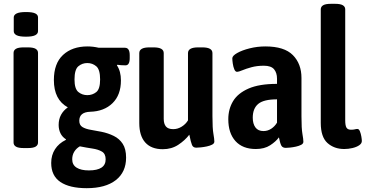

<svg xmlns="http://www.w3.org/2000/svg" viewBox="-20 -773 1914 1005"><path d="M104 2Q76 2 63.5 -5.5Q51 -13 51 -27V-496Q51 -510 63.5 -517.5Q76 -525 104 -525H126Q154 -525 166.5 -517.5Q179 -510 179 -496V-27Q179 -13 166.5 -5.5Q154 2 126 2ZM116 -581Q82 -581 67 -588.5Q52 -596 52 -610V-682Q52 -695 67 -702.5Q82 -710 116 -710Q149 -710 164 -703Q179 -696 179 -682V-610Q179 -596 164 -588.5Q149 -581 116 -581Z M434 212Q344 212 296 179.5Q248 147 248 80Q248 39 268 8Q288 -23 325 -41V-44Q306 -56 296.5 -75.5Q287 -95 287 -119Q287 -149 299.5 -172Q312 -195 335 -211Q262 -251 262 -354Q262 -441 310 -485.5Q358 -530 438 -530Q467 -530 497 -523H634Q659 -523 659 -484V-469Q659 -431 637 -431Q612 -431 594 -434L592 -431Q613 -400 613 -352Q613 -276 569 -233Q525 -190 452 -188Q395 -186 395 -141Q395 -118 411.5 -108Q428 -98 455 -93.5Q482 -89 512 -83Q546 -76 575.5 -61.5Q605 -47 622.5 -20Q640 7 640 52Q640 128 586 170Q532 212 434 212ZM437 -275Q464 -275 484 -291Q504 -307 504 -357Q504 -409 484 -426Q464 -443 437 -443Q410 -443 390 -426Q370 -409 370 -357Q370 -308 390 -291.5Q410 -275 437 -275ZM445 119Q533 119 533 61Q533 32 513.5 20.5Q494 9 463.5 4.5Q433 0 398 -7Q380 3 369 20.5Q358 38 358 61Q358 90 381 104.5Q404 119 445 119Z M832 8Q772 8 740.5 -27Q709 -62 709 -129V-495Q709 -525 762 -525H784Q837 -525 837 -495V-151Q837 -125 848.5 -111Q860 -97 887 -97Q910 -97 931 -110Q952 -123 964 -143V-495Q964 -525 1017 -525H1039Q1092 -525 1092 -495V-165Q1092 -101 1097 -73Q1102 -45 1102 -32Q1102 -22 1090.5 -16Q1079 -10 1062.5 -6.5Q1046 -3 1030.5 -1.5Q1015 0 1007 0Q991 0 985 -14Q979 -28 971 -68Q948 -38 913 -15Q878 8 832 8Z M1319 7Q1250 7 1212.5 -34.5Q1175 -76 1175 -149Q1175 -202 1200 -243.5Q1225 -285 1281 -309.5Q1337 -334 1430 -334V-361Q1430 -392 1414.5 -410.5Q1399 -429 1361 -429Q1325 -429 1296 -421Q1267 -413 1248 -405Q1229 -397 1221 -397Q1212 -397 1206.5 -410Q1201 -423 1198.5 -440Q1196 -457 1196 -468Q1196 -481 1221.5 -495.5Q1247 -510 1287 -520Q1327 -530 1369 -530Q1468 -530 1513 -484.5Q1558 -439 1558 -365V-164Q1558 -100 1563 -72Q1568 -44 1568 -31Q1568 -21 1556.5 -15Q1545 -9 1529 -5.5Q1513 -2 1498 -0.5Q1483 1 1476 1Q1459 1 1452.5 -11Q1446 -23 1440 -54Q1424 -32 1394 -12.5Q1364 7 1319 7ZM1359 -87Q1381 -87 1399.5 -99Q1418 -111 1430 -131V-253Q1360 -253 1331.5 -229Q1303 -205 1303 -157Q1303 -125 1317 -106Q1331 -87 1359 -87Z M1782 7Q1729 7 1694 -24.5Q1659 -56 1659 -130V-724Q1659 -738 1671.5 -745.5Q1684 -753 1712 -753H1734Q1762 -753 1774.5 -745.5Q1787 -738 1787 -724V-143Q1787 -116 1793.5 -105Q1800 -94 1817 -94Q1831 -94 1837.5 -96Q1844 -98 1851 -98Q1859 -98 1864 -85.5Q1869 -73 1871.5 -58Q1874 -43 1874 -35Q1874 -22 1860 -12.5Q1846 -3 1824.5 2Q1803 7 1782 7Z"/></svg>

Font: Asap Condensed SemiBold
Style: Regular
Weight: 600
Width: 3
Designer: Pablo Cosgaya
Foundry: Omnibus-Type
Version: Version 3.001; ttfautohint (v1.8.4.7-5d5b)